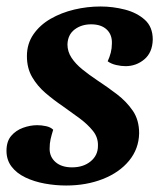

<svg xmlns="http://www.w3.org/2000/svg" viewBox="-24 -550 499 592"><path d="M180 22Q147 22 114 16Q81 10 54 -3Q27 -16 11.5 -36.5Q-4 -57 -4 -85Q-4 -114 10.5 -131Q25 -148 47 -156Q69 -164 91 -164Q104 -164 118 -161Q132 -158 140 -150Q135 -134 132 -121Q129 -108 129 -91Q129 -66 147.5 -50Q166 -34 198 -34Q233 -34 255.5 -52.5Q278 -71 278 -100Q279 -126 262.5 -146.5Q246 -167 221 -185.5Q196 -204 169 -223Q141 -242 116 -263.5Q91 -285 75 -312.5Q59 -340 59 -377Q59 -415 79 -444Q99 -473 132 -492Q165 -511 205 -520.5Q245 -530 286 -530Q324 -530 361 -520.5Q398 -511 422.5 -489Q447 -467 447 -428Q446 -388 421 -367Q396 -346 363 -346Q350 -346 334.5 -349.5Q319 -353 308 -361Q314 -374 317.5 -387.5Q321 -401 321 -416Q322 -443 305 -459Q288 -475 257 -475Q227 -475 206 -459Q185 -443 184 -413Q184 -391 196.5 -372Q209 -353 230 -336Q251 -319 275 -303Q307 -282 336.5 -259.5Q366 -237 385.5 -208.5Q405 -180 405 -139Q404 -91 374 -54.5Q344 -18 293 2Q242 22 180 22Z"/></svg>

Font: Sansita Swashed Light Medium
Style: Regular
Weight: 500
Version: Version 1.003